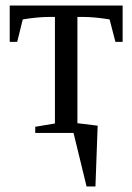

<svg xmlns="http://www.w3.org/2000/svg" viewBox="-20 -479 477 692"><path d="M422 -328H396L375 -409Q321 -418 277 -418H259V-35L332 -26L324 193H292L245 0H107V-22L178 -34V-418H160Q116 -418 62 -409L42 -328H15V-459H422Z"/></svg>

Font: Libra Serif Modern
Style: Regular
Weight: 400
Designer: Stefan Peev, Context Ltd
Foundry: Stefan Peev, Context Ltd
Version: Version 1.000